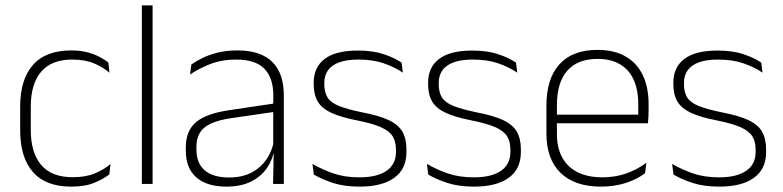

<svg xmlns="http://www.w3.org/2000/svg" viewBox="-20 -684 2910 714"><path d="M245 10Q150 10 102.5 -44.2Q55 -98.5 55 -199.5V-287.5Q55 -388.5 102.5 -442.5Q150 -496.5 245 -496.5Q278.5 -496.5 304.8 -489.5Q331 -482.5 350.5 -472.2Q370 -462 383 -451.5L387 -413.5Q363.5 -434 330 -448.2Q296.5 -462.5 248.5 -462.5Q172 -462.5 133.2 -417.5Q94.5 -372.5 94.5 -287V-200.5Q94.5 -116 133.2 -70.5Q172 -25 250 -25Q299.5 -25 333.5 -39.5Q367.5 -54 391 -74L386.5 -35.5Q366 -19 331.5 -4.5Q297 10 245 10Z M507.5 0V-664H547.5V0Z M995.5 0 998 -125 996 -131.5V-290L996.5 -328Q996.5 -394.5 963 -428.5Q929.5 -462.5 858.5 -462.5Q804.5 -462.5 761.2 -445.5Q718 -428.5 687 -407L691.5 -444Q708 -456 732.8 -468.2Q757.5 -480.5 790 -488.5Q822.5 -496.5 863 -496.5Q908 -496.5 940.8 -485Q973.5 -473.5 994.5 -451.8Q1015.5 -430 1025.5 -399Q1035.5 -368 1035.5 -328.5V0ZM822 10Q749.5 10 710.2 -24.2Q671 -58.5 671 -124V-136.5Q671 -197.5 709 -229.8Q747 -262 834 -274.5L1005.5 -300L1007.5 -269L839.5 -244.5Q771 -234.5 740.8 -210Q710.5 -185.5 710.5 -138.5V-128Q710.5 -77 741.5 -50.5Q772.5 -24 832 -24Q880.5 -24 915.2 -42.2Q950 -60.5 971.2 -91.8Q992.5 -123 999 -162L1009.5 -131H1000.5Q995.5 -94 974.5 -61.8Q953.5 -29.5 915.5 -9.8Q877.5 10 822 10Z M1317.5 10Q1259 10 1216.5 -4.2Q1174 -18.5 1147 -35L1142 -74.5Q1178 -53.5 1220 -39Q1262 -24.5 1317 -24.5Q1381.5 -24.5 1417 -48.5Q1452.5 -72.5 1452.5 -119V-127Q1452.5 -157 1440.5 -176.8Q1428.5 -196.5 1397.5 -210.5Q1366.5 -224.5 1309 -236Q1247.5 -248 1212 -264.5Q1176.5 -281 1161.5 -306.8Q1146.5 -332.5 1146.5 -371.5V-376Q1146.5 -434 1187.5 -465Q1228.5 -496 1311 -496Q1367.5 -496 1408 -482.2Q1448.5 -468.5 1473.5 -451L1478 -414Q1446.5 -435 1406.2 -448.8Q1366 -462.5 1313 -462.5Q1269 -462.5 1241 -452Q1213 -441.5 1199.5 -422.2Q1186 -403 1186 -376V-371.5Q1186 -340.5 1198.2 -321.2Q1210.5 -302 1241.2 -289.8Q1272 -277.5 1325.5 -266.5Q1389 -254.5 1425.2 -237.5Q1461.5 -220.5 1476.5 -194.2Q1491.5 -168 1491.5 -128.5V-118.5Q1491.5 -55.5 1446.2 -22.8Q1401 10 1317.5 10Z M1743 10Q1684.5 10 1642 -4.2Q1599.5 -18.5 1572.5 -35L1567.5 -74.5Q1603.5 -53.5 1645.5 -39Q1687.5 -24.5 1742.5 -24.5Q1807 -24.5 1842.5 -48.5Q1878 -72.5 1878 -119V-127Q1878 -157 1866 -176.8Q1854 -196.5 1823 -210.5Q1792 -224.5 1734.5 -236Q1673 -248 1637.5 -264.5Q1602 -281 1587 -306.8Q1572 -332.5 1572 -371.5V-376Q1572 -434 1613 -465Q1654 -496 1736.5 -496Q1793 -496 1833.5 -482.2Q1874 -468.5 1899 -451L1903.5 -414Q1872 -435 1831.8 -448.8Q1791.5 -462.5 1738.5 -462.5Q1694.5 -462.5 1666.5 -452Q1638.5 -441.5 1625 -422.2Q1611.5 -403 1611.5 -376V-371.5Q1611.5 -340.5 1623.8 -321.2Q1636 -302 1666.8 -289.8Q1697.5 -277.5 1751 -266.5Q1814.5 -254.5 1850.8 -237.5Q1887 -220.5 1902 -194.2Q1917 -168 1917 -128.5V-118.5Q1917 -55.5 1871.8 -22.8Q1826.5 10 1743 10Z M2215 10Q2117 10 2064.5 -41.2Q2012 -92.5 2012 -187V-290.5Q2012 -391.5 2060.5 -445Q2109 -498.5 2202 -498.5Q2264 -498.5 2306.2 -474.2Q2348.5 -450 2370.2 -404.8Q2392 -359.5 2392 -295.5V-278Q2392 -265.5 2391.5 -252.8Q2391 -240 2389.5 -225.5H2353Q2353.5 -245.5 2353.5 -263.2Q2353.5 -281 2353.5 -296Q2353.5 -350.5 2336.2 -388Q2319 -425.5 2285.2 -445.2Q2251.5 -465 2202 -465Q2128 -465 2089.5 -421Q2051 -377 2051 -293V-245V-239V-184.5Q2051 -147 2062 -117.5Q2073 -88 2094.2 -67.2Q2115.5 -46.5 2147 -35.5Q2178.5 -24.5 2220 -24.5Q2267 -24.5 2307.5 -38.5Q2348 -52.5 2383.5 -78.5L2379 -40Q2348.5 -17 2306.8 -3.5Q2265 10 2215 10ZM2032 -225.5V-257.5H2379.5V-225.5Z M2655 10Q2596.5 10 2554 -4.2Q2511.5 -18.5 2484.5 -35L2479.5 -74.5Q2515.5 -53.5 2557.5 -39Q2599.5 -24.5 2654.5 -24.5Q2719 -24.5 2754.5 -48.5Q2790 -72.5 2790 -119V-127Q2790 -157 2778 -176.8Q2766 -196.5 2735 -210.5Q2704 -224.5 2646.5 -236Q2585 -248 2549.5 -264.5Q2514 -281 2499 -306.8Q2484 -332.5 2484 -371.5V-376Q2484 -434 2525 -465Q2566 -496 2648.5 -496Q2705 -496 2745.5 -482.2Q2786 -468.5 2811 -451L2815.5 -414Q2784 -435 2743.8 -448.8Q2703.5 -462.5 2650.5 -462.5Q2606.5 -462.5 2578.5 -452Q2550.5 -441.5 2537 -422.2Q2523.5 -403 2523.5 -376V-371.5Q2523.5 -340.5 2535.8 -321.2Q2548 -302 2578.8 -289.8Q2609.5 -277.5 2663 -266.5Q2726.5 -254.5 2762.8 -237.5Q2799 -220.5 2814 -194.2Q2829 -168 2829 -128.5V-118.5Q2829 -55.5 2783.8 -22.8Q2738.5 10 2655 10Z"/></svg>

Font: Anek Telugu ExtraLight
Style: Regular
Weight: 250
Version: Version 1.003